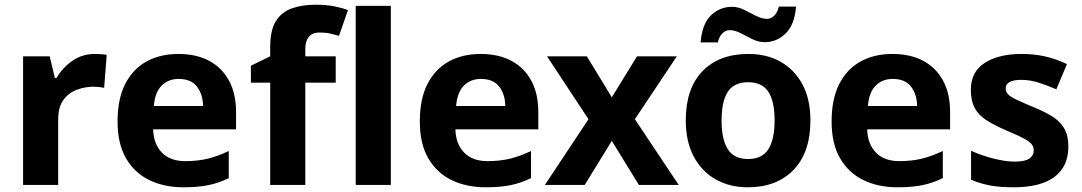

<svg xmlns="http://www.w3.org/2000/svg" viewBox="-20 -785 4593 815"><path d="M383 -556Q394 -556 409 -555Q424 -554 433 -552L422 -412Q415 -414 401.5 -415.5Q388 -417 378 -417Q340 -417 305 -403.5Q270 -390 248.5 -360Q227 -330 227 -278V0H78V-546H191L213 -454H220Q244 -496 286 -526Q328 -556 383 -556Z M737 -556Q813 -556 867.5 -527Q922 -498 952 -443Q982 -388 982 -308V-236H630Q632 -173 667.5 -137Q703 -101 766 -101Q819 -101 862 -111.5Q905 -122 951 -144V-29Q911 -9 866.5 0.5Q822 10 759 10Q677 10 614 -20.5Q551 -51 515 -113Q479 -175 479 -269Q479 -365 511.5 -428.5Q544 -492 602 -524Q660 -556 737 -556ZM738 -450Q695 -450 666.5 -422Q638 -394 633 -335H842Q841 -385 816 -417.5Q791 -450 738 -450Z M1405 -434H1276V0H1127V-434H1045V-506L1127 -546V-586Q1127 -656 1150.5 -694.5Q1174 -733 1217.5 -749Q1261 -765 1320 -765Q1364 -765 1399.5 -758Q1435 -751 1457 -742L1419 -633Q1402 -638 1382 -642.5Q1362 -647 1336 -647Q1305 -647 1290.5 -628Q1276 -609 1276 -580V-546H1405Z M1639 0H1490V-760H1639Z M2020 -556Q2096 -556 2150.5 -527Q2205 -498 2235 -443Q2265 -388 2265 -308V-236H1913Q1915 -173 1950.5 -137Q1986 -101 2049 -101Q2102 -101 2145 -111.5Q2188 -122 2234 -144V-29Q2194 -9 2149.5 0.5Q2105 10 2042 10Q1960 10 1897 -20.5Q1834 -51 1798 -113Q1762 -175 1762 -269Q1762 -365 1794.5 -428.5Q1827 -492 1885 -524Q1943 -556 2020 -556ZM2021 -450Q1978 -450 1949.5 -422Q1921 -394 1916 -335H2125Q2124 -385 2099 -417.5Q2074 -450 2021 -450Z M2478 -279 2302 -546H2471L2577 -372L2684 -546H2853L2675 -279L2861 0H2692L2577 -187L2462 0H2293Z M3420 -273.7Q3420 -138 3348.5 -64Q3277 10 3154 10Q3078.1 10 3018.8 -23.1Q2959.4 -56.2 2925.2 -119.8Q2891 -183.4 2891 -274Q2891 -410 2962 -483Q3033 -556 3157 -556Q3234.4 -556 3293.2 -523Q3352 -490 3386 -427.3Q3420 -364.5 3420 -273.7ZM3043 -274Q3043 -193 3069.5 -151.5Q3096 -110 3155.9 -110Q3215 -110 3241.5 -151.5Q3268 -193 3268 -274Q3268 -355 3241.5 -395.5Q3215 -436 3155.5 -436Q3096 -436 3069.5 -395.5Q3043 -355 3043 -274ZM2954 -605Q2960 -683 2997.5 -719.5Q3035 -756 3087 -756Q3114 -756 3139.5 -743Q3165 -730 3189.5 -717.5Q3214 -705 3237 -705Q3252 -705 3266 -718Q3280 -731 3286 -757H3359Q3353 -680 3315 -643Q3277 -606 3226 -606Q3200 -606 3174.5 -618.5Q3149 -631 3124.5 -644Q3100 -657 3076 -657Q3061 -657 3047 -644Q3033 -631 3027 -605Z M3768 -556Q3844 -556 3898.5 -527Q3953 -498 3983 -443Q4013 -388 4013 -308V-236H3661Q3663 -173 3698.5 -137Q3734 -101 3797 -101Q3850 -101 3893 -111.5Q3936 -122 3982 -144V-29Q3942 -9 3897.5 0.5Q3853 10 3790 10Q3708 10 3645 -20.5Q3582 -51 3546 -113Q3510 -175 3510 -269Q3510 -365 3542.5 -428.5Q3575 -492 3633 -524Q3691 -556 3768 -556ZM3769 -450Q3726 -450 3697.5 -422Q3669 -394 3664 -335H3873Q3872 -385 3847 -417.5Q3822 -450 3769 -450Z M4515 -162Q4515 -79 4456.5 -34.5Q4398 10 4282 10Q4225 10 4184 2.5Q4143 -5 4102 -22V-145Q4146 -125 4197 -112Q4248 -99 4287 -99Q4331 -99 4349.5 -112Q4368 -125 4368 -146Q4368 -160 4360.5 -171Q4353 -182 4328 -196Q4303 -210 4250 -232Q4199 -254 4166 -275.5Q4133 -297 4117 -327.5Q4101 -358 4101 -404Q4101 -480 4160 -518Q4219 -556 4317 -556Q4368 -556 4414 -546Q4460 -536 4509 -513L4464 -406Q4424 -423 4388 -434.5Q4352 -446 4315 -446Q4282 -446 4265.5 -437Q4249 -428 4249 -410Q4249 -397 4257.5 -386.5Q4266 -376 4290.5 -364Q4315 -352 4363 -332Q4410 -313 4444 -292.5Q4478 -272 4496.5 -241.5Q4515 -211 4515 -162Z"/></svg>

Font: Noto Sans Sundanese
Style: Regular
Weight: 400
Designer: Monotype Design Team (Regular), Sérgio L. Martins (other weights)
Foundry: Monotype Imaging Inc.
Version: Version 2.003